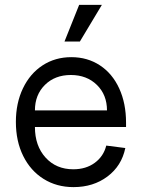

<svg xmlns="http://www.w3.org/2000/svg" viewBox="-20 -750 581 786"><path d="M45 -251Q45 -328 74 -388.5Q103 -449 154.5 -482.5Q206 -516 272 -516Q338 -516 389 -482.5Q440 -449 468 -388Q496 -327 496 -248V-230H123Q123 -153 166.5 -105Q210 -57 280 -57Q332 -57 368 -83.5Q404 -110 415 -154L493 -144Q478 -71 420 -27.5Q362 16 281 16Q212 16 158.5 -17.5Q105 -51 75 -111.5Q45 -172 45 -251ZM270 -443Q205 -443 164 -402.5Q123 -362 123 -298H418Q418 -362 376.5 -402.5Q335 -443 270 -443ZM397 -730 307 -580H244L304 -730Z"/></svg>

Font: MedMera Sans
Style: Regular
Weight: 400
Designer: Kasper Nordkvist
Foundry: UNCUT.wtf
Version: Version 1.300